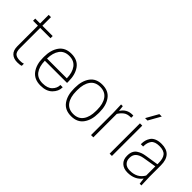

<svg xmlns="http://www.w3.org/2000/svg" viewBox="56 -1571 2372 2372"><g transform="rotate(45 1242.5 -385.0)"><path d="M160 -530H340V-492H160V-140Q160 -75 186 -51.5Q212 -28 270 -28Q310 -28 330 -37V0Q307 10 260 10Q196 10 158 -25Q120 -60 120 -135V-492H35V-530H120V-680H160Z M875 -246H487Q489 -144 532.5 -86Q576 -28 665 -28Q750 -28 792.5 -71Q835 -114 835 -170H875V-166Q875 -100 821 -45Q767 10 665 10Q555 10 500 -64Q445 -138 445 -255V-275Q445 -392 498.5 -466Q552 -540 660 -540Q768 -540 821.5 -466Q875 -392 875 -275ZM660 -502Q575 -502 532 -443.5Q489 -385 487 -284H833Q831 -385 787.5 -443.5Q744 -502 660 -502Z M985 -255V-275Q985 -392 1038.5 -466Q1092 -540 1200 -540Q1308 -540 1361.5 -466Q1415 -392 1415 -275V-255Q1415 -138 1361.5 -64Q1308 10 1200 10Q1092 10 1038.5 -64Q985 -138 985 -255ZM1373 -255V-275Q1373 -380 1329.5 -441Q1286 -502 1200 -502Q1114 -502 1070.5 -441Q1027 -380 1027 -275V-255Q1027 -150 1070.5 -89Q1114 -28 1200 -28Q1286 -28 1329.5 -89Q1373 -150 1373 -255Z M1725 -540 1740 -539V-502H1730Q1673 -502 1639 -476Q1605 -450 1580 -410V0H1540V-380L1535 -530H1565L1574 -455Q1625 -540 1725 -540Z M1865 0V-530H1905V0ZM1954 -780H1996L1906 -620H1864Z M2390 0 2380 -80Q2313 10 2185 10Q2117 10 2076 -28Q2035 -66 2035 -130V-140Q2035 -181 2049.5 -211Q2064 -241 2090.5 -258Q2117 -275 2143 -284Q2169 -293 2203 -298L2375 -325V-345Q2375 -426 2343.5 -464Q2312 -502 2235 -502Q2155 -502 2125 -463Q2095 -424 2095 -355H2055V-364Q2055 -396 2062.5 -424Q2070 -452 2088.5 -480Q2107 -508 2144.5 -524Q2182 -540 2235 -540Q2415 -540 2415 -345V-150L2420 0ZM2190 -28Q2319 -28 2375 -128V-288L2200 -259Q2075 -237 2075 -140V-130Q2075 -87 2104 -57.5Q2133 -28 2190 -28Z"/></g></svg>

Font: Cooper Hewitt
Style: Light
Weight: 703
Designer: Village Type and Design LLC
Foundry: Cooper Hewitt Smithsonian Design Museum
Version: 1.000